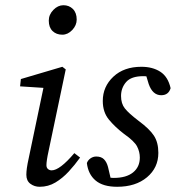

<svg xmlns="http://www.w3.org/2000/svg" viewBox="-20 -705 674 736"><path d="M81 -35Q81 -46 83 -61Q85 -76 91 -103L149 -380L165 -367L57 -374L60 -402L219 -449L232 -439L166 -125Q162 -107 160 -93.5Q158 -80 158 -72Q158 -62 164 -57Q170 -52 178 -52Q209 -52 265 -118L287 -101Q267 -73 243.5 -47.5Q220 -22 192.5 -5.5Q165 11 132 11Q112 11 96.5 -0.5Q81 -12 81 -35ZM219 -572Q196 -572 181.5 -586Q167 -600 167 -626Q167 -649 184.5 -667Q202 -685 223 -685Q245 -685 259.5 -670.5Q274 -656 274 -630Q274 -608 257 -590Q240 -572 219 -572Z M409 -1 373 -31Q387 -27 395.5 -25Q404 -23 416 -23Q464 -23 490 -44Q516 -65 516 -101Q516 -123 505.5 -143.5Q495 -164 455 -192Q421 -218 397.5 -246.5Q374 -275 374 -318Q374 -373 414.5 -411Q455 -449 522 -449Q565 -449 594.5 -430Q624 -411 634 -367Q626 -340 598 -340Q565 -340 550 -383L534 -436L563 -408Q556 -410 548 -411.5Q540 -413 529 -413Q483 -413 463.5 -390.5Q444 -368 444 -337Q444 -308 458.5 -289.5Q473 -271 511 -242Q553 -211 570 -185Q587 -159 587 -119Q587 -62 543.5 -25.5Q500 11 429 11Q375 11 346.5 -13Q318 -37 313 -80Q317 -91 327 -98Q337 -105 349 -105Q368 -105 378.5 -94.5Q389 -84 394 -65Z"/></svg>

Font: Lisu Bosa Light
Style: Italic
Weight: 300
Italic angle: -19°
Designer: David Morse, Annie Olsen, Victor Gaultney, Frank Grießhammer (Latin)
Foundry: SIL International
Version: Version 2.000